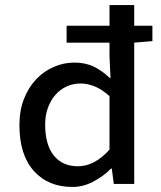

<svg xmlns="http://www.w3.org/2000/svg" viewBox="-20 -729 640 761"><path d="M267 12Q171 12 114 -51.5Q57 -115 57 -233Q57 -291 75 -337Q93 -383 123.5 -415Q154 -447 193.5 -464Q233 -481 275 -481Q319 -481 352.5 -464.5Q386 -448 415 -420H418L414 -507V-560H244V-627H414V-709H512V-627H584V-566L512 -560V0H431L423 -61H420Q391 -31 350.5 -9.5Q310 12 267 12ZM289 -70Q355 -70 414 -136V-348Q384 -375 355.5 -386.5Q327 -398 299 -398Q270 -398 244.5 -386.5Q219 -375 200 -353.5Q181 -332 170 -302Q159 -272 159 -235Q159 -156 193 -113Q227 -70 289 -70Z"/></svg>

Font: Source Code Pro Medium
Style: Regular
Weight: 500
Monospace: yes
Designer: Paul D. Hunt, Teo Tuominen
Foundry: Adobe Systems Incorporated
Version: Version 2.030;PS 1.000;hotconv 16.6.51;makeotf.lib2.5.65220